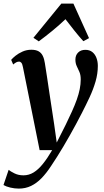

<svg xmlns="http://www.w3.org/2000/svg" viewBox="-59 -832 594 1100"><path d="M72.5 -447Q69 -465.5 63.5 -472.2Q58 -479 50 -479Q41.5 -479 33.8 -474.8Q26 -470.5 16.5 -462.5L5 -489Q13 -499 29.8 -512.5Q46.5 -526 70 -536.5Q93.5 -547 120.5 -547Q146.5 -547 162.2 -538Q178 -529 186.2 -511.8Q194.5 -494.5 198 -470.5Q204.5 -430.5 211 -387Q217.5 -343.5 224.2 -298.5Q231 -253.5 237.8 -209Q244.5 -164.5 251 -122L266 -15.5L317.5 -117.5Q337.5 -158.5 353.5 -194Q369.5 -229.5 380.8 -261Q392 -292.5 397.8 -321.2Q403.5 -350 403.5 -377Q403.5 -403 395.8 -420.2Q388 -437.5 380.5 -453.5Q373 -469.5 373 -490.5Q373 -515.5 388.5 -531Q404 -546.5 430 -546.5Q454 -546.5 469.8 -534Q485.5 -521.5 493.5 -500.5Q501.5 -479.5 501.5 -454.5Q501.5 -410 488.5 -365.2Q475.5 -320.5 454.5 -275.2Q433.5 -230 409.5 -183.5Q393.5 -152 376 -119.8Q358.5 -87.5 340.5 -55.5Q322.5 -23.5 304.2 7.2Q286 38 268.2 66Q250.5 94 234 118.5Q207 160 178.8 189Q150.5 218 118.8 233.2Q87 248.5 49 248.5Q24 248.5 -0.5 242.5Q-25 236.5 -39 228L-9.5 141Q1 150 23.8 161.2Q46.5 172.5 75.5 172.5Q106.5 172.5 133.5 156Q160.5 139.5 186.5 107.2Q212.5 75 240 28H168ZM163 -595 132.5 -615.5 292.5 -811.5H361.5L451 -613.5L418.5 -596Q392.5 -624.5 367.2 -656.5Q342 -688.5 316 -722Q282 -689.5 243.2 -657.5Q204.5 -625.5 163 -595Z"/></svg>

Font: Merriweather 72pt SemiBold
Style: Italic
Weight: 600
Italic angle: -7.8°
Version: Version 2.101